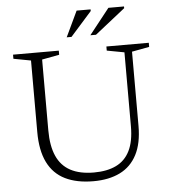

<svg xmlns="http://www.w3.org/2000/svg" viewBox="-59 -935 886 999"><g transform="rotate(-5 384.0 -436.0)"><path d="M607.5 -258V-644L516.5 -661V-682.5H738V-661L647 -644V-256.5Q647 -165 616.2 -106Q585.5 -47 527.8 -18.5Q470 10 389.5 10Q301.5 10 241.2 -19.8Q181 -49.5 150.2 -111.8Q119.5 -174 119.5 -270.5V-644L29 -661V-682.5H268V-661L177.5 -644V-274Q177.5 -193 201 -140Q224.5 -87 273 -61Q321.5 -35 395.5 -35Q464 -35 511.2 -57.8Q558.5 -80.5 583 -129.8Q607.5 -179 607.5 -258ZM438.5 -748 544.5 -882H626V-873L468 -748ZM315 -748 378.5 -882H451.5V-873.5L340 -748Z"/></g></svg>

Font: Newsreader 14pt Light
Style: Regular
Weight: 300
Designer: Hugues Gentile
Foundry: Production Type
Version: Version 1.003